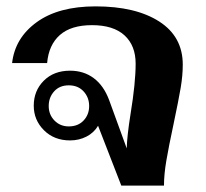

<svg xmlns="http://www.w3.org/2000/svg" viewBox="-20 -583 648 603"><path d="M288 -188Q275 -166 251.5 -154Q228 -142 200 -142Q150 -142 118 -174Q86 -206 86 -251Q86 -298 117.5 -329.5Q149 -361 200 -361Q243 -361 274.5 -337.5Q306 -314 323 -268L378 -117Q379 -156 390 -225Q406 -323 406 -383Q406 -440 371 -472Q336 -504 269 -504Q203 -504 168 -473Q133 -442 128 -385H18Q27 -464 95.5 -513.5Q164 -563 280 -563Q406 -563 480 -515.5Q554 -468 554 -380Q554 -346 547.5 -307.5Q541 -269 525 -193Q510 -123 502.5 -79Q495 -35 495 0H361ZM260 -250Q260 -277 242.5 -296Q225 -315 196 -315Q167 -315 150 -296Q133 -277 133 -250Q133 -223 151 -204.5Q169 -186 196 -186Q225 -186 242.5 -204.5Q260 -223 260 -250Z"/></svg>

Font: Taviraj SemiBold
Style: Regular
Weight: 600
Designer: Katatrad Team
Foundry: CadsonDemak
Version: Version 1.001